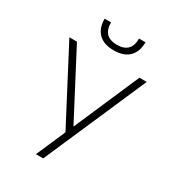

<svg xmlns="http://www.w3.org/2000/svg" viewBox="-211 -1020 1033 1139"><g transform="rotate(30 305.0 -450.0)"><path d="M302 -200 40 -700H92L325 -255H327L520 -700H570L265 0H215ZM306 -764Q238 -764 202 -799.5Q166 -835 166 -900H210Q210 -802 306 -802Q402 -802 402 -900H446Q446 -835 410 -799.5Q374 -764 306 -764Z"/></g></svg>

Font: PT Root UI Light
Style: Regular
Weight: 300
Designer: Vitaly Kuzmin
Foundry: ParaType Ltd.
Version: Version 2.000G